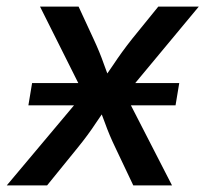

<svg xmlns="http://www.w3.org/2000/svg" viewBox="-40 -561 621 581"><path d="M45.9 -242.2 57.1 -309.6H502.4L491.2 -242.2ZM-19.5 0 247.1 -317.4 232.9 -237.8 81.1 -541H197.8L243.2 -442.9Q261.7 -403.3 274.4 -366.9Q287.1 -330.6 301.8 -295.9H253.4Q279.8 -330.1 304 -366.7Q328.1 -403.3 359.4 -442.9L439 -541H561.5L307.1 -234.9L319.8 -313L480.5 0H363.3L309.1 -114.3Q290.5 -152.8 277.8 -188.5Q265.1 -224.1 250.5 -257.3H298.8Q273.4 -224.1 250 -188.5Q226.6 -152.8 195.3 -114.3L102.5 0Z"/></svg>

Font: Inter 17pt Medium
Style: Italic
Weight: 500
Italic angle: -9.3988°
Version: Version 4.001;git-66647c0bb